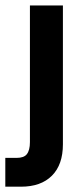

<svg xmlns="http://www.w3.org/2000/svg" viewBox="-53 -540 313 716"><path d="M-33.2 48.8H8.8Q36.1 48.8 46.9 35.2Q58.6 20.5 58.6 -9.8V-519.5H181.6V-2Q181.6 74.2 140.6 115.2Q99.6 156.2 25.4 156.2H-33.2Z"/></svg>

Font: DINish
Style: Bold
Weight: 700
Designer: Bert Driehuis
Foundry: Playbeing
Version: Version 3.008; git-95204e4c-release